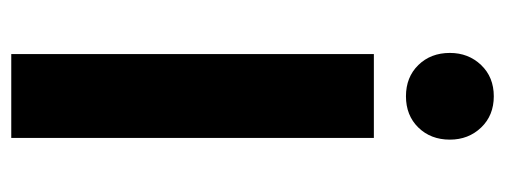

<svg xmlns="http://www.w3.org/2000/svg" viewBox="-298 -599 897 341"><g transform="rotate(90 150.5 -428.5)"><path d="M76 -644H225V0H76ZM74 -779Q74 -812 95.5 -834.5Q117 -857 151 -857Q185 -857 206.5 -834.5Q228 -812 228 -779Q228 -745 206.5 -723Q185 -701 151 -701Q117 -701 95.5 -723Q74 -745 74 -779Z"/></g></svg>

Font: Montserrat Ace
Style: Bold
Weight: 700
Designer: Julieta Ulanovsky
Foundry: Julieta Ulanovsky
Version: Version 1